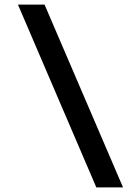

<svg xmlns="http://www.w3.org/2000/svg" viewBox="-20 -710 590 835"><path d="M173.8 -689.9 515.1 105H398.9L58.1 -689.9Z"/></svg>

Font: Code New Roman
Style: Bold
Weight: 700
Monospace: yes
Designer: Sam Radian
Foundry: Code New Roman
Version: Version 1.508 October 19, 2014